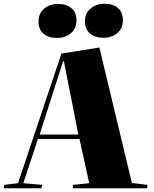

<svg xmlns="http://www.w3.org/2000/svg" viewBox="-24 -1002 819 1022"><path d="M505 -749 678 -28 761 -18 759 0H363L365 -18L451 -27L399 -262H178L100 -27L200 -18L197 0H-4L-2 -18L72 -27L303 -717ZM187 -286H393L316 -676H312ZM428 -889Q428 -932 458.5 -957Q489 -982 532 -982Q579 -982 604.5 -959Q630 -936 630 -894Q630 -851 600.5 -826Q571 -801 527 -801Q481 -801 454.5 -824Q428 -847 428 -889ZM181 -888Q181 -931 211 -956Q241 -981 284 -981Q331 -981 357 -958Q383 -935 383 -893Q383 -850 353.5 -825Q324 -800 279 -800Q233 -800 207 -823Q181 -846 181 -888Z"/></svg>

Font: Literata 72pt Black
Style: Italic
Weight: 900
Italic angle: -2°
Designer: Latin by Veronika Burian and Jose Scaglione. Greek by Irene Vlachou. Cyrillic by Vera Evstafieva
Foundry: TypeTogether
Version: Version 3.002